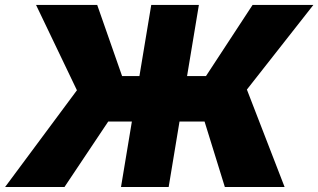

<svg xmlns="http://www.w3.org/2000/svg" viewBox="-36 -747 1272 767"><path d="M758.5 -727.3 711.3 -443.2H786.9L973 -727.3H1215.9L950.3 -389.2L1100.9 0H862.2L781.2 -261.4H681.1L637.8 0H447.4L490.8 -261.4H396.3L221.6 0H-15.6L271.3 -386.4L108 -727.3H352.3L451.7 -443.2H521L568.2 -727.3Z"/></svg>

Font: Inter UI Black
Style: Italic
Weight: 900
Italic angle: -9.39999°
Designer: Rasmus Andersson
Foundry: rsms
Version: 3.2;8d6f07862